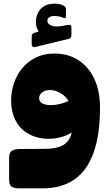

<svg xmlns="http://www.w3.org/2000/svg" viewBox="-20 -782 609 1054"><path d="M85 252Q58 252 44 243Q30 234 30 200V83Q30 57 44 46.5Q58 36 92 36L229 35Q302 34 335.5 9Q369 -16 376 -67.5Q383 -119 375 -196L529 -192Q529 -37 492 61Q455 159 385 205.5Q315 252 215 252ZM370 -191Q358 -240 322.5 -264Q287 -288 255 -288Q237 -288 223.5 -282Q210 -276 202.5 -266Q195 -256 195 -243Q195 -222 214 -213.5Q233 -205 258 -205Q299 -205 340.5 -221Q382 -237 402 -259L414 -99Q394 -59 340 -37.5Q286 -16 224 -21Q169 -26 127.5 -52.5Q86 -79 63.5 -124.5Q41 -170 41 -231Q41 -279 56.5 -325Q72 -371 102 -407.5Q132 -444 176.5 -466Q221 -488 278 -488Q354 -488 410 -452Q466 -416 497.5 -349.5Q529 -283 529 -192ZM173 -524Q163 -522 158.5 -527Q154 -532 154 -539V-581Q154 -591 158.5 -595.5Q163 -600 170 -602L193 -609Q186 -618 181.5 -631Q177 -644 177 -660Q177 -704 203.5 -733Q230 -762 281 -762Q295 -762 308 -759Q321 -756 329 -751Q342 -744 342 -733V-692Q342 -679 330 -683Q318 -689 304.5 -691.5Q291 -694 278 -694Q258 -694 249 -686.5Q240 -679 240 -668Q240 -650 263 -641.5Q286 -633 318 -639L352 -645Q363 -647 367.5 -644Q372 -641 372 -631V-589Q372 -573 358 -569Z"/></svg>

Font: Rubik Black
Style: Regular
Weight: 900
Designer: Hubert and Fischer
Foundry: Hubert and Fischer
Version: Version 2.300;gftools[0.9.30]